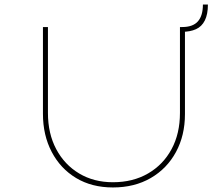

<svg xmlns="http://www.w3.org/2000/svg" viewBox="-20 -819 953 845"><path d="M477 6Q384 6 315 -35.5Q246 -77 207.5 -150.5Q169 -224 169 -318V-700H191V-322Q191 -231 227.5 -162.5Q264 -94 328.5 -55.5Q393 -17 477 -17Q565 -17 631.5 -55.5Q698 -94 735 -162.5Q772 -231 772 -322V-700H782Q829 -700 851 -725Q873 -750 873 -799H895Q895 -756 881.5 -729Q868 -702 842.5 -690.5Q817 -679 781 -679L794 -694V-317Q794 -223 754.5 -150Q715 -77 643.5 -35.5Q572 6 477 6Z"/></svg>

Font: Lexend Peta Thin
Style: Regular
Weight: 250
Version: Version 1.007